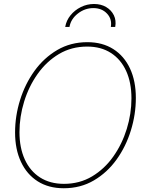

<svg xmlns="http://www.w3.org/2000/svg" viewBox="-20 -953 738 982"><path d="M306.2 9.8Q228.5 9.8 172.9 -25.6Q117.2 -61 87.2 -125.2Q57.1 -189.5 57.1 -275.4Q57.1 -359.9 82.8 -441.9Q108.4 -523.9 156.5 -590.6Q204.6 -657.2 272.9 -697.3Q341.3 -737.3 426.8 -737.3Q503.9 -737.3 559.6 -701.9Q615.2 -666.5 645 -602.5Q674.8 -538.6 674.8 -452.1Q674.8 -368.2 649.4 -285.9Q624 -203.6 576.2 -137Q528.3 -70.3 460.2 -30.3Q392.1 9.8 306.2 9.8ZM307.1 -12.7Q387.2 -12.7 450.9 -50.8Q514.6 -88.9 559.6 -152.6Q604.5 -216.3 628.4 -293.7Q652.3 -371.1 652.3 -450.2Q652.3 -530.8 625.2 -590.1Q598.1 -649.4 547.4 -682.1Q496.6 -714.8 426.3 -714.8Q345.7 -714.8 281.7 -676.8Q217.8 -638.7 172.6 -575Q127.4 -511.2 103.5 -433.6Q79.6 -356 79.6 -276.9Q79.6 -197.3 106.7 -137.7Q133.8 -78.1 184.8 -45.4Q235.8 -12.7 307.1 -12.7ZM460.9 -932.6Q496.6 -932.6 522.9 -917Q549.3 -901.4 562.3 -875Q575.2 -848.6 569.3 -815.4H546.9Q553.7 -855.5 527.3 -883.5Q501 -911.6 457.5 -911.6Q413.6 -911.6 377.9 -883.5Q342.3 -855.5 335.4 -815.4H313.5Q319.3 -848.6 340.8 -875Q362.3 -901.4 393.8 -917Q425.3 -932.6 460.9 -932.6Z"/></svg>

Font: Inter 28pt Thin
Style: Italic
Weight: 250
Italic angle: -9.3988°
Designer: Rasmus Andersson
Foundry: rsms
Version: Version 4.001;git-66647c0bb